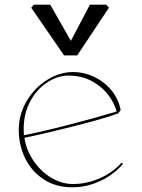

<svg xmlns="http://www.w3.org/2000/svg" viewBox="-20 -788 604 818"><path d="M60 -235Q60 -301 94 -358Q128 -415 181.5 -448Q235 -481 290 -481Q340 -481 383.5 -459.5Q427 -438 456.5 -401Q486 -364 494 -319L484 -305Q421 -282 292 -249.5Q163 -217 84 -201Q92 -149 122.5 -103.5Q153 -58 198 -31Q243 -4 291 -4Q336 -4 376.5 -17.5Q417 -31 447.5 -51.5Q478 -72 498 -95L504 -90Q488 -70 458 -47Q428 -24 383.5 -7Q339 10 287 10Q219 10 167.5 -23Q116 -56 88 -112Q60 -168 60 -235ZM477 -313Q467 -350 440 -385Q413 -420 370 -443Q327 -466 271 -466Q224 -466 177.5 -434.5Q131 -403 103.5 -345.5Q76 -288 82 -212Q159 -227 271.5 -256Q384 -285 477 -313ZM113 -755 124 -768H194L282 -614L363 -768H433L444 -755L309 -552H253Z"/></svg>

Font: TMT Limkin
Style: Regular
Weight: 400
Designer: Gabriel Drozdov
Version: Version 1.000;Glyphs 3.1.2 (3151)